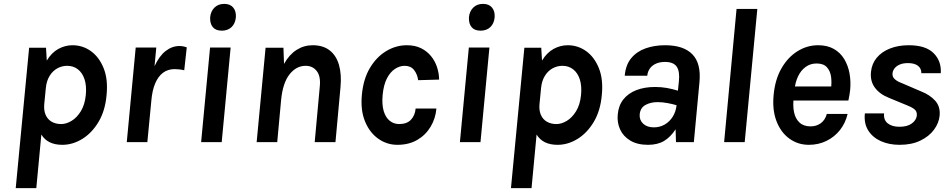

<svg xmlns="http://www.w3.org/2000/svg" viewBox="-20 -732 4891 989"><path d="M61 237 130 -486H217Q218 -469.5 219 -453Q220 -436.5 221 -420Q245.5 -460.5 280.2 -479.8Q315 -499 353.5 -499Q405.5 -499 448 -468.8Q490.5 -438.5 513.8 -381Q537 -323.5 529 -243Q522 -162 487.8 -104.5Q453.5 -47 404 -16.5Q354.5 14 301 14Q263.5 14 236.5 1Q209.5 -12 193 -39L167 237ZM295.5 -93Q321.5 -93 348.8 -109.5Q376 -126 396.5 -159.2Q417 -192.5 422 -243Q426.5 -290 415.5 -323.5Q404.5 -357 381.2 -375Q358 -393 326 -393Q298.5 -393 274.5 -379.5Q250.5 -366 235 -340.2Q219.5 -314.5 216 -278L208 -196Q205 -164 214.8 -141Q224.5 -118 245.2 -105.5Q266 -93 295.5 -93Z M633 0 679 -487H785L776 -391Q800.5 -444 833.5 -469.5Q866.5 -495 904.5 -495Q914 -495 923.2 -493.2Q932.5 -491.5 942 -488L929 -370Q917 -373 904 -374.5Q891 -376 879.5 -376Q845 -376 820 -357.5Q795 -339 779.5 -302.8Q764 -266.5 759.5 -213L739 0Z M1122.5 -574Q1091.5 -574 1076.2 -592.2Q1061 -610.5 1062.5 -643Q1065.5 -674 1084.8 -693Q1104 -712 1135 -712Q1165.5 -712 1181.2 -693.2Q1197 -674.5 1195 -643Q1192 -610.5 1172.5 -592.2Q1153 -574 1122.5 -574ZM1016 0 1062 -487H1168L1122 0Z M1302 0 1348 -486H1440L1443 -403Q1470 -451 1507.8 -475Q1545.5 -499 1590.5 -499Q1644.5 -499 1678.5 -472.2Q1712.5 -445.5 1726.2 -397.2Q1740 -349 1734 -284L1708 0H1601L1627 -284Q1633 -338 1612 -365.5Q1591 -393 1554.5 -393Q1506 -393 1471.2 -348.8Q1436.5 -304.5 1428 -217L1408 0Z M2027 14Q1972.5 14 1928 -17.8Q1883.5 -49.5 1860 -107.2Q1836.5 -165 1844 -243Q1851.5 -325.5 1885.8 -382.5Q1920 -439.5 1970 -469.2Q2020 -499 2075.5 -499Q2117.5 -499 2148.5 -483.8Q2179.5 -468.5 2200.2 -443Q2221 -417.5 2231.2 -386Q2241.5 -354.5 2242 -322L2134 -319Q2129.5 -350.5 2112.5 -371.8Q2095.5 -393 2064.5 -393Q2039 -393 2014.8 -377.2Q1990.5 -361.5 1973.2 -328.5Q1956 -295.5 1951 -243Q1946.5 -193 1956.5 -159.8Q1966.5 -126.5 1987.5 -109.8Q2008.5 -93 2036 -93Q2075.5 -93 2096.5 -114.8Q2117.5 -136.5 2121 -173H2228Q2223.5 -121.5 2198 -79Q2172.5 -36.5 2129.2 -11.2Q2086 14 2027 14Z M2455.5 -574Q2424.5 -574 2409.2 -592.2Q2394 -610.5 2395.5 -643Q2398.5 -674 2417.8 -693Q2437 -712 2468 -712Q2498.5 -712 2514.2 -693.2Q2530 -674.5 2528 -643Q2525 -610.5 2505.5 -592.2Q2486 -574 2455.5 -574ZM2349 0 2395 -487H2501L2455 0Z M2612 237 2681 -486H2768Q2769 -469.5 2770 -453Q2771 -436.5 2772 -420Q2796.5 -460.5 2831.2 -479.8Q2866 -499 2904.5 -499Q2956.5 -499 2999 -468.8Q3041.5 -438.5 3064.8 -381Q3088 -323.5 3080 -243Q3073 -162 3038.8 -104.5Q3004.5 -47 2955 -16.5Q2905.5 14 2852 14Q2814.5 14 2787.5 1Q2760.5 -12 2744 -39L2718 237ZM2846.5 -93Q2872.5 -93 2899.8 -109.5Q2927 -126 2947.5 -159.2Q2968 -192.5 2973 -243Q2977.5 -290 2966.5 -323.5Q2955.5 -357 2932.2 -375Q2909 -393 2877 -393Q2849.5 -393 2825.5 -379.5Q2801.5 -366 2786 -340.2Q2770.5 -314.5 2767 -278L2759 -196Q2756 -164 2765.8 -141Q2775.5 -118 2796.2 -105.5Q2817 -93 2846.5 -93Z M3318 14Q3263 14 3226.8 -7.8Q3190.5 -29.5 3174.2 -65.2Q3158 -101 3162 -142Q3166 -188.5 3191 -220Q3216 -251.5 3258 -267.8Q3300 -284 3354.5 -284Q3386.5 -284 3415.5 -278.8Q3444.5 -273.5 3472 -265L3477 -313Q3482.5 -364 3465.8 -388.5Q3449 -413 3405.5 -413Q3379.5 -413 3359.8 -404.5Q3340 -396 3328.2 -380.2Q3316.5 -364.5 3314 -342H3198Q3203 -398.5 3232 -433Q3261 -467.5 3306.2 -483.2Q3351.5 -499 3405.5 -499Q3501 -499 3546.5 -452.2Q3592 -405.5 3583 -309L3554 0H3462Q3461 -16.5 3461 -33Q3461 -49.5 3460 -66Q3434.5 -26.5 3401 -6.2Q3367.5 14 3318 14ZM3348 -76Q3379.5 -76 3404.5 -90.8Q3429.5 -105.5 3445.5 -131.2Q3461.5 -157 3465 -190Q3443.5 -196.5 3417.2 -201.2Q3391 -206 3367.5 -206Q3331 -206 3304.5 -191.2Q3278 -176.5 3275 -142Q3273 -113.5 3293 -94.8Q3313 -76 3348 -76Z M3710 0 3774 -686H3881L3816 0Z M4146.5 14Q4090 14 4046 -18Q4002 -50 3979.8 -107.8Q3957.5 -165.5 3965 -243Q3972.5 -323 4005.5 -380.2Q4038.5 -437.5 4088 -468.2Q4137.5 -499 4194 -499Q4241.5 -499 4275 -480Q4308.5 -461 4328.5 -428Q4348.5 -395 4356 -353.5Q4363.5 -312 4359 -267Q4357.5 -253.5 4355.2 -240.5Q4353 -227.5 4350 -214H4044.5L4069 -232.5Q4063 -189 4070 -154.8Q4077 -120.5 4098.2 -100.8Q4119.5 -81 4155.5 -81Q4185 -81 4207.5 -97Q4230 -113 4239 -145H4346Q4335 -98 4306.8 -62.2Q4278.5 -26.5 4237.2 -6.2Q4196 14 4146.5 14ZM4072.5 -270.5 4052.5 -286.5H4284.5L4260 -272Q4265 -305.5 4261 -335.8Q4257 -366 4239.5 -385.5Q4222 -405 4186.5 -405Q4154 -405 4129.8 -387.2Q4105.5 -369.5 4091 -339Q4076.5 -308.5 4072.5 -270.5Z M4614 14Q4559.5 14 4517.2 -5Q4475 -24 4452.2 -60.2Q4429.5 -96.5 4435 -148H4534Q4530.5 -114.5 4552.5 -96.8Q4574.5 -79 4613 -79Q4653.5 -79 4676.5 -95.8Q4699.5 -112.5 4702.5 -136Q4705 -158 4689.5 -169.8Q4674 -181.5 4651 -190L4559 -228Q4511 -247 4486.2 -281Q4461.5 -315 4466.5 -362Q4471 -404.5 4496.5 -435Q4522 -465.5 4564.5 -482.2Q4607 -499 4661 -499Q4748.5 -499 4789.2 -458Q4830 -417 4826 -355H4726Q4726 -380 4708 -393.5Q4690 -407 4657 -407Q4632.5 -407 4615.2 -399.8Q4598 -392.5 4588.8 -381Q4579.5 -369.5 4577.5 -356Q4575 -336.5 4589.2 -324Q4603.5 -311.5 4625 -304L4725 -261Q4770 -243.5 4797.2 -213.2Q4824.5 -183 4820 -136Q4816.5 -98.5 4791.2 -64Q4766 -29.5 4721 -7.8Q4676 14 4614 14Z"/></svg>

Font: Karla
Style: Bold Italic
Weight: 700
Italic angle: -8°
Designer: Jonathan Pinhorn
Version: Version 2.004;gftools[0.9.33]